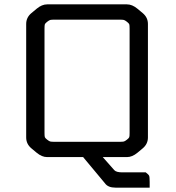

<svg xmlns="http://www.w3.org/2000/svg" viewBox="-20 -720 806 880"><path d="M196 -700H562Q586 -700 610 -680L634 -660Q658 -640 658 -610V-90Q658 -60 634 -40L610 -20Q586 0 562 0H451L504 60Q513 70 541 70H648Q661 80 663.5 85.5Q666 91 666 114V140H509Q475 140 461 120L361 0H196Q172 0 148 -20L124 -40Q100 -60 100 -90V-610Q100 -640 124 -660L148 -680Q172 -700 196 -700ZM574 -111V-589Q574 -604 572.5 -608.5Q571 -613 562 -620Q553 -627 548 -628.5Q543 -630 525 -630H233Q215 -630 210 -628.5Q205 -627 196 -620Q187 -613 185.5 -608.5Q184 -604 184 -589V-111Q184 -96 185.5 -91.5Q187 -87 196 -80Q205 -73 210 -71.5Q215 -70 233 -70H525Q543 -70 548 -71.5Q553 -73 562 -80Q571 -87 572.5 -91.5Q574 -96 574 -111Z"/></svg>

Font: Electrolize
Style: Regular
Weight: 400
Designer: Valery Zaveryaev
Foundry: Cyreal (www.cyreal.org)
Version: Version 1.002